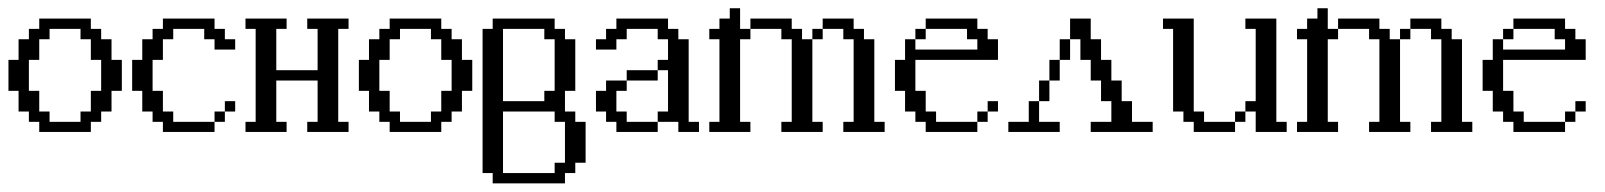

<svg xmlns="http://www.w3.org/2000/svg" viewBox="-20 -312 3794 454"><path d="M170.4 -23.9V-48.3H194.8V-97.2H219.2V-170.4H194.8V-219.2H170.4V-243.7H97.2V-219.2H72.8V-170.4H48.3V-97.2H72.8V-48.3H97.2V-23.9ZM72.8 0V-23.9H48.3V-48.3H23.9V-97.2H0V-170.4H23.9V-219.2H48.3V-243.7H72.8V-268.1H194.8V-243.7H219.2V-219.2H243.7V-170.4H268.1V-97.2H243.7V-48.3H219.2V-23.9H194.8V0Z M487.3 -23.9V-48.3H511.7V-23.9ZM511.7 -48.3V-72.8H536.1V-48.3ZM365.2 0V-23.9H340.8V-48.3H316.4V-97.2H292.5V-170.4H316.4V-219.2H340.8V-243.7H365.2V-268.1H487.3V-243.7H511.7V-219.2H536.1V-194.8H487.3V-219.2H462.9V-243.7H389.6V-219.2H365.2V-170.4H340.8V-97.2H365.2V-48.3H389.6V-23.9H487.3V0Z M560.5 0V-23.9H584.5V-243.7H560.5V-268.1H657.7V-243.7H633.3V-146H731V-243.7H706.5V-268.1H804.2V-243.7H779.8V-23.9H804.2V0H706.5V-23.9H731V-121.6H633.3V-23.9H657.7V0Z M999 -23.9V-48.3H1023.4V-97.2H1047.9V-170.4H1023.4V-219.2H999V-243.7H925.8V-219.2H901.4V-170.4H877V-97.2H901.4V-48.3H925.8V-23.9ZM901.4 0V-23.9H877V-48.3H852.5V-97.2H828.6V-170.4H852.5V-219.2H877V-243.7H901.4V-268.1H1023.4V-243.7H1047.9V-219.2H1072.3V-170.4H1096.7V-97.2H1072.3V-48.3H1047.9V-23.9H1023.4V0Z M1291.5 97.2V72.8H1315.9V-23.9H1291.5V-48.3H1169.4V97.2ZM1267.1 -72.8V-97.2H1291.5V-219.2H1267.1V-243.7H1169.4V-72.8ZM1145 121.6V97.2H1121.1V-243.7H1145V-268.1H1291.5V-243.7H1315.9V-219.2H1340.3V-97.2H1315.9V-48.3H1340.3V-23.9H1364.7V72.8H1340.3V97.2H1315.9V121.6Z M1437.5 0V-23.9H1413.1V-48.3H1389.2V-97.2H1413.1V-121.6H1461.9V-97.2H1437.5V-48.3H1461.9V-23.9H1535.2V0ZM1461.9 -121.6V-146H1535.2V-121.6ZM1584 0V-23.9H1535.2V-48.3H1559.6V-146H1535.2V-170.4H1559.6V-219.2H1535.2V-243.7H1461.9V-219.2H1437.5V-194.8H1389.2V-219.2H1413.1V-243.7H1437.5V-268.1H1559.6V-243.7H1584V-219.2H1608.4V-23.9H1632.8V0Z M1900.9 -219.2V-243.7H1925.3V-219.2ZM1827.6 0V-23.9H1852.1V-219.2H1827.6V-243.7H1754.4V-268.1H1852.1V-243.7H1876.5V-219.2H1900.9V-23.9H1925.3V0ZM1974.1 0V-23.9H1998.5V-219.2H1974.1V-243.7H1925.3V-268.1H1998.5V-243.7H2022.9V-219.2H2047.4V-23.9H2071.8V0ZM1657.2 0V-23.9H1681.2V-219.2H1657.2V-243.7H1681.2V-268.1H1705.6V-292.5H1730V-243.7H1754.4V-219.2H1730V-23.9H1754.4V0Z M2291 -23.9V-48.3H2315.4V-23.9ZM2315.4 -48.3V-72.8H2339.8V-48.3ZM2144.5 -219.2V-243.7H2168.9V-219.2ZM2168.9 0V-23.9H2144.5V-48.3H2120.1V-97.2H2096.2V-170.4H2120.1V-219.2H2144.5V-194.8H2291V-219.2H2266.6V-243.7H2168.9V-268.1H2291V-243.7H2315.4V-219.2H2339.8V-170.4H2144.5V-97.2H2168.9V-48.3H2193.4V-23.9H2291V0Z M2364.3 0V-23.9H2412.6V-72.8H2437V-23.9H2485.8V0ZM2437 -72.8V-121.6H2461.4V-72.8ZM2461.4 -121.6V-170.4H2485.8V-121.6ZM2485.8 -170.4V-219.2H2510.3V-170.4ZM2559.1 0V-23.9H2607.9V-72.8H2583.5V-121.6H2559.1V-170.4H2534.7V-219.2H2510.3V-268.1H2559.1V-219.2H2583.5V-170.4H2607.9V-121.6H2632.3V-72.8H2656.7V-23.9H2705.6V0Z M2900.4 -23.9V-48.3H2924.8V-23.9ZM2802.7 0V-23.9H2778.3V-48.3H2753.9V-243.7H2730V-268.1H2802.7V-48.3H2827.1V-23.9H2900.4V0ZM2949.2 0V-48.3H2924.8V-72.8H2949.2V-243.7H2924.8V-268.1H2998V-23.9H3022.5V0Z M3290.5 -219.2V-243.7H3314.9V-219.2ZM3217.3 0V-23.9H3241.7V-219.2H3217.3V-243.7H3144V-268.1H3241.7V-243.7H3266.1V-219.2H3290.5V-23.9H3314.9V0ZM3363.8 0V-23.9H3388.2V-219.2H3363.8V-243.7H3314.9V-268.1H3388.2V-243.7H3412.6V-219.2H3437V-23.9H3461.4V0ZM3046.9 0V-23.9H3070.8V-219.2H3046.9V-243.7H3070.8V-268.1H3095.2V-292.5H3119.6V-243.7H3144V-219.2H3119.6V-23.9H3144V0Z M3680.7 -23.9V-48.3H3705.1V-23.9ZM3705.1 -48.3V-72.8H3729.5V-48.3ZM3534.2 -219.2V-243.7H3558.6V-219.2ZM3558.6 0V-23.9H3534.2V-48.3H3509.8V-97.2H3485.8V-170.4H3509.8V-219.2H3534.2V-194.8H3680.7V-219.2H3656.2V-243.7H3558.6V-268.1H3680.7V-243.7H3705.1V-219.2H3729.5V-170.4H3534.2V-97.2H3558.6V-48.3H3583V-23.9H3680.7V0Z"/></svg>

Font: FS Mondwest Regular
Style: Regular
Weight: 400
Designer: NZWStudios2024
Foundry: https://fontstruct.com
Version: Version 1.0